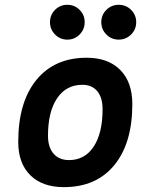

<svg xmlns="http://www.w3.org/2000/svg" viewBox="-20 -767 626 797"><path d="M245.1 9.8Q155.8 9.8 105.7 -39.8Q55.7 -89.4 55.7 -177.7Q55.7 -342.8 130.9 -435.1Q206.1 -527.3 339.8 -527.3Q429.2 -527.3 479.2 -476.6Q529.3 -425.8 529.3 -335Q529.3 -172.4 454.3 -81.3Q379.4 9.8 245.1 9.8ZM266.6 -102.5Q332 -102.5 368.9 -158.4Q405.8 -214.4 405.8 -314Q405.8 -361.8 383.8 -388.4Q361.8 -415 321.8 -415Q254.9 -415 217 -359.1Q179.2 -303.2 179.2 -203.6Q179.2 -156.2 202.1 -129.4Q225.1 -102.5 266.6 -102.5ZM472.7 -602.5Q442.9 -602.5 421.6 -623.8Q400.4 -645 400.4 -674.8Q400.4 -705.1 421.6 -726.1Q442.9 -747.1 472.7 -747.1Q502.9 -747.1 524.2 -726.1Q545.4 -705.1 545.4 -674.8Q545.4 -645 524.2 -623.8Q502.9 -602.5 472.7 -602.5ZM259.3 -602.5Q229.5 -602.5 208.5 -623.8Q187.5 -645 187.5 -674.8Q187.5 -705.1 208.5 -726.1Q229.5 -747.1 259.3 -747.1Q289.6 -747.1 310.5 -726.1Q331.5 -705.1 331.5 -674.8Q331.5 -645 310.5 -623.8Q289.6 -602.5 259.3 -602.5Z"/></svg>

Font: Cascadia Mono NF SemiBold
Style: Italic
Weight: 600
Italic angle: -10°
Monospace: yes
Designer: Aaron Bell
Foundry: Saja Typeworks
Version: Version 2404.023; ttfautohint (v1.8.4)